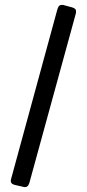

<svg xmlns="http://www.w3.org/2000/svg" viewBox="-20 -744 354 783"><path d="M289 -688C290 -692 290 -695 290 -698C290 -707 285 -710 274 -714L244 -722C240 -724 236 -724 233 -724C225 -724 219 -722 214 -706L26 -17C25 -13 24 -9 24 -6C24 5 34 9 44 11L75 18C78 19 80 19 83 19C93 19 98 8 100 1Z"/></svg>

Font: Fascinate Inline
Style: Regular
Weight: 900
Designer: Astigmatic (AOETI)
Foundry: Astigmatic (AOETI)
Version: Version 1.000